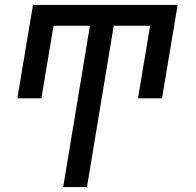

<svg xmlns="http://www.w3.org/2000/svg" viewBox="-20 -540 790 775"><path d="M235 215 343 -436H196L147 -143H50L113 -520H697L634 -143H537L586 -436H439L331 215Z"/></svg>

Font: Iosevka Custom Medium
Style: Italic
Weight: 500
Italic angle: -9°
Designer: Belleve Invis
Foundry: Belleve Invis
Version: Version 27.0.1